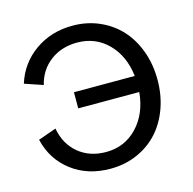

<svg xmlns="http://www.w3.org/2000/svg" viewBox="-105 -815 937 932"><g transform="rotate(-15 363.5 -349.5)"><path d="M262.2 -395H567.9Q555.7 -498.5 493.2 -561.3Q430.7 -624 338.9 -624Q260.3 -624 204.1 -581.8Q147.9 -539.6 129.9 -466.8L38.1 -498Q68.4 -594.2 149.4 -651.6Q230.5 -709 338.9 -709Q410.6 -709 472.2 -682.1Q533.7 -655.3 577.1 -608.2Q620.6 -561 645.3 -494.1Q669.9 -427.2 669.9 -349.1Q669.9 -271 645.3 -204.1Q620.6 -137.2 577.1 -90.3Q533.7 -43.5 472.2 -16.8Q410.6 9.8 338.9 9.8Q224.6 9.8 144 -51.5Q63.5 -112.8 39.1 -215.8L129.9 -248Q144 -168 200.2 -121.1Q256.3 -74.2 338.9 -74.2Q432.6 -74.2 495.8 -140.6Q559.1 -207 568.8 -314H262.2Z"/></g></svg>

Font: LT Superior Med
Style: Regular
Weight: 500
Designer: Daniel Lyons
Foundry: LyonsType
Version: Version 1.000